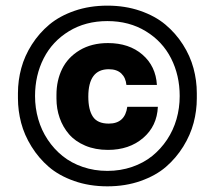

<svg xmlns="http://www.w3.org/2000/svg" viewBox="-20 -763 753 674"><path d="M43 -418V-436Q43 -480.5 54.7 -523.7Q66.4 -566.9 91.8 -606.7Q117.2 -646.5 153.3 -676.8Q189.5 -707 241.9 -725.1Q294.4 -743.2 356.9 -743.2Q419.4 -743.2 471.9 -725.1Q524.4 -707 560.5 -676.8Q596.7 -646.5 622.1 -606.7Q647.5 -566.9 659.2 -523.7Q670.9 -480.5 670.9 -436V-418Q670.9 -374.5 659.7 -331.8Q648.4 -289.1 623.3 -248.5Q598.1 -208 562.5 -177.2Q526.9 -146.5 473.6 -127.7Q420.4 -108.9 356.9 -108.9Q293.5 -108.9 240.2 -127.7Q187 -146.5 151.4 -177.2Q115.7 -208 90.6 -248.5Q65.4 -289.1 54.2 -331.8Q43 -374.5 43 -418ZM610.8 -425.8Q610.8 -498.5 580.6 -558.1Q550.3 -617.7 491.9 -653.3Q433.6 -689 356.9 -689Q280.3 -689 221.9 -653.3Q163.6 -617.7 133.3 -558.1Q103 -498.5 103 -425.8Q103 -383.8 114.3 -344.7Q125.5 -305.7 147.5 -272.7Q169.4 -239.7 199.7 -215.3Q230 -190.9 270.5 -177Q311 -163.1 356.9 -163.1Q402.8 -163.1 443.4 -177Q483.9 -190.9 514.2 -215.3Q544.4 -239.7 566.4 -272.7Q588.4 -305.7 599.6 -344.7Q610.8 -383.8 610.8 -425.8ZM358.9 -236.8Q314.5 -236.8 279.3 -251.7Q244.1 -266.6 222.4 -291.7Q200.7 -316.9 189.5 -348.9Q178.2 -380.9 178.2 -417V-430.2Q178.2 -480.5 198.2 -521.2Q218.3 -562 260 -586.9Q301.8 -611.8 358.9 -611.8Q433.1 -611.8 480 -571.3Q526.9 -530.8 530.8 -464.8H423.8Q421.4 -490.2 405.8 -505.1Q390.1 -520 361.8 -520Q290 -520 290 -423.8Q290 -377.4 306.2 -353.3Q322.3 -329.1 361.8 -329.1Q418.9 -329.1 426.8 -388.2H534.2Q531.2 -320.3 482.4 -278.6Q433.6 -236.8 358.9 -236.8Z"/></svg>

Font: Sora
Style: Bold
Weight: 700
Designer: Jonathan Barnbrook, Julián Moncada
Foundry: Barnbrook Fonts
Version: Version 2.000